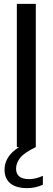

<svg xmlns="http://www.w3.org/2000/svg" viewBox="-20 -760 272 992"><path d="M67 0V-740H165V0ZM121 212Q63 212 33.2 187.2Q3.5 162.5 3.5 117Q3.5 73.5 33.2 38.2Q63 3 134.5 -31L165 0Q104.5 29 83.8 56Q63 83 63 111.5Q63 165.5 131 165.5Q146 165.5 163 161.8Q180 158 201.5 148.5V194.5Q162.5 212 121 212Z"/></svg>

Font: Encode Sans Cnd Md
Style: Regular
Weight: 500
Width: 3
Designer: Multiple Designers
Foundry: Impallari Type
Version: Version 3.002; ttfautohint (v1.8.3) -l 8 -r 50 -G 200 -x 14 